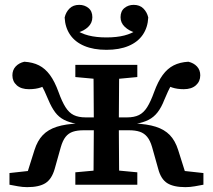

<svg xmlns="http://www.w3.org/2000/svg" viewBox="-20 -760 875 790"><path d="M19 0V-48L155 -63L80 -10L122 -143Q134 -181 156 -204Q178 -227 214 -238.5Q250 -250 304 -252L297 -250Q265 -256 243.5 -267Q222 -278 207 -298Q192 -318 179 -349Q163 -388 150 -410Q137 -432 124 -450L189 -419Q168 -407 147.5 -400Q127 -393 99 -393Q67 -393 49 -409Q31 -425 31 -450Q31 -472 44.5 -486.5Q58 -501 80 -506Q115 -504 140.5 -491Q166 -478 185.5 -451.5Q205 -425 221 -381Q235 -342 249.5 -319Q264 -296 283.5 -286.5Q303 -277 332 -277H401V-224H324Q298 -224 280 -218Q262 -212 250 -197Q238 -182 230 -154L205 -65Q193 -23 167 -6.5Q141 10 92 10Q73 10 54 6.5Q35 3 19 0ZM817 0Q801 3 781.5 6.5Q762 10 743 10Q694 10 668 -6.5Q642 -23 631 -65L606 -154Q598 -182 585.5 -197Q573 -212 555 -218Q537 -224 511 -224H434V-277H503Q532 -277 551.5 -286.5Q571 -296 585.5 -319Q600 -342 614 -381Q630 -425 649.5 -451.5Q669 -478 694.5 -491Q720 -504 755 -506Q777 -501 790.5 -486.5Q804 -472 804 -450Q804 -425 786 -409Q768 -393 736 -393Q709 -393 688 -400Q667 -407 646 -419L711 -450Q698 -432 685 -410Q672 -388 656 -349Q644 -318 628.5 -298Q613 -278 591.5 -267Q570 -256 538 -250L531 -252Q585 -250 621 -238.5Q657 -227 679 -204Q701 -181 713 -143L755 -10L680 -63L817 -48ZM364 0Q365 -31 365 -68.5Q365 -106 365.5 -146.5Q366 -187 366 -224V-270Q366 -307 365.5 -347Q365 -387 365 -425.5Q365 -464 364 -493H471Q470 -464 470 -425.5Q470 -387 469.5 -347Q469 -307 469 -270V-224Q469 -187 469.5 -146.5Q470 -106 470 -68.5Q470 -31 471 0ZM290 0V-51L399 -61H439L545 -51V0ZM290 -443V-493H545V-443L439 -433H399ZM418 -555Q365 -555 327 -571Q289 -587 268.5 -617Q248 -647 246 -688Q251 -710 266 -725Q281 -740 306 -740Q328 -740 344 -727Q360 -714 360 -689Q360 -666 343 -649.5Q326 -633 300 -626L289 -639Q313 -622 344.5 -614Q376 -606 418 -606Q460 -606 491.5 -614Q523 -622 547 -639L536 -626Q511 -633 493.5 -649.5Q476 -666 476 -689Q476 -714 492 -727Q508 -740 530 -740Q555 -740 570 -725Q585 -710 590 -688Q588 -647 567.5 -617Q547 -587 509 -571Q471 -555 418 -555Z"/></svg>

Font: Source Serif 4 Medium
Style: Regular
Weight: 500
Designer: Frank Grießhammer
Foundry: Adobe Systems Incorporated
Version: Version 4.004;hotconv 1.0.116;makeotfexe 2.5.65601